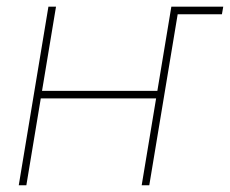

<svg xmlns="http://www.w3.org/2000/svg" viewBox="-20 -549 682 569"><path d="M490.2 -506.8 494.1 -529.3H641.6L637.7 -506.8ZM457 -279.8 453.1 -257.3H92.8L96.7 -279.8ZM146 -529.3 58.1 0H35.6L123.5 -529.3ZM510.3 -529.3 422.4 0H399.9L487.8 -529.3Z"/></svg>

Font: Inter 24pt Thin
Style: Italic
Weight: 250
Italic angle: -9.3988°
Version: Version 4.001;git-66647c0bb